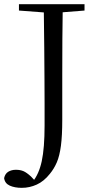

<svg xmlns="http://www.w3.org/2000/svg" viewBox="-35 -748 458 910"><path d="M68.5 142.3Q34.6 142.3 11.3 131.8Q-12 121.3 -15.5 96.2Q-10.8 75 4.3 65.9Q19.5 56.7 40.4 56.7Q60.8 56.7 76.1 63.2Q91.3 69.7 111.8 88.5L137.3 115.5V120.7H119.1V114.3Q149.5 77.8 162.9 15.7Q176.3 -46.4 176.3 -152.7Q176.3 -204.9 176.3 -257Q176.3 -309 175.8 -372.9Q175.3 -436.8 174.7 -523.1Q174.1 -609.4 172.3 -728H262.5Q261.1 -645.8 260.6 -561.7Q260.1 -477.6 260.1 -391.4V-179.7Q260.1 -105.3 253.8 -57.4Q247.5 -9.6 234.5 21Q221.4 51.5 201.4 75.8Q173.2 111.4 139.2 126.8Q105.2 142.3 68.5 142.3ZM54.8 -698V-728H365.6V-698L225.5 -686.9H201.6Z"/></svg>

Font: Noto Serif TC
Style: Regular
Weight: 200
Designer: Ryoko NISHIZUKA 西塚涼子 (kana & ideographs); Frank Grießhammer (Latin, Greek & Cyrillic); Wenlong ZHANG 张文龙 (bopomofo); San
Foundry: Adobe
Version: Version 2.001;hotconv 1.1.0;makeotfexe 2.6.0